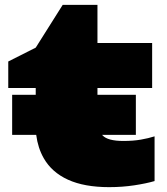

<svg xmlns="http://www.w3.org/2000/svg" viewBox="-20 -752 687 790"><path d="M30 -362H127V-390H14V-499L127 -556L238 -732H381V-575H606V-390H381V-362H539V-197H400Q401 -196 402 -195Q423 -172 488 -172Q528 -172 559.5 -177.5Q591 -183 616 -191V-7Q582 3 532.5 10.5Q483 18 429 18Q327 18 260 -12.5Q193 -43 160 -101Q136 -143 129 -197H30Z"/></svg>

Font: Bounded
Style: Regular
Weight: 900
Designer: Vlad Churkin
Version: Version 1.0